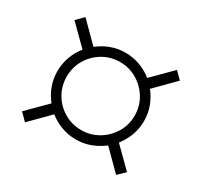

<svg xmlns="http://www.w3.org/2000/svg" viewBox="-111 -769 822 783"><g transform="rotate(30 300.0 -377.5)"><path d="M86 -130 53 -163 141 -251Q120 -277 108 -309Q96 -341 96 -377Q96 -413 108 -445.5Q120 -478 141 -504L52 -592L85 -625L174 -536Q200 -557 232 -569Q264 -581 300 -581Q336 -581 368.5 -569Q401 -557 427 -536L516 -625L548 -593L459 -503Q480 -477 492 -445Q504 -413 504 -377Q504 -341 492 -309Q480 -277 459 -250L548 -162L515 -130L427 -218Q400 -197 368 -185Q336 -173 300 -173Q264 -173 231.5 -185Q199 -197 173 -218ZM300 -217Q343 -217 379.5 -238.5Q416 -260 438 -296.5Q460 -333 460 -377Q460 -421 438 -457.5Q416 -494 379.5 -515.5Q343 -537 300 -537Q256 -537 219.5 -515.5Q183 -494 161.5 -457.5Q140 -421 140 -377Q140 -333 161.5 -296.5Q183 -260 219.5 -238.5Q256 -217 300 -217Z"/></g></svg>

Font: Geist Mono ExtraLight
Style: Regular
Weight: 200
Monospace: yes
Designer: Basement.studio, Andrés Briganti, Mateo Zaragoza
Foundry: Basement.studio, Vercel, Andrés Briganti, Guido Ferreyra, Mateo Zaragoza
Version: Version 1.500; ttfautohint (v1.8.4.7-5d5b)